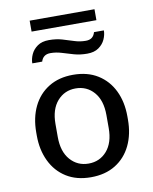

<svg xmlns="http://www.w3.org/2000/svg" viewBox="-92 -901 783 980"><g transform="rotate(-10 300.0 -411.0)"><path d="M300 10Q225.8 10 172.9 -23.1Q120 -56.2 91.9 -114.8Q63.8 -173.2 63.8 -247.2V-263.8Q63.8 -339.8 91.9 -397.8Q120 -455.8 173 -488.4Q226 -521 299.2 -521Q374.2 -521 427.2 -487.9Q480.2 -454.8 508.2 -396.8Q536.2 -338.8 536.2 -263.8V-247.2Q536.2 -171.2 508.1 -113.2Q480 -55.2 427.1 -22.6Q374.2 10 300 10ZM300 -60.8Q358 -60.8 395 -103.2Q432 -145.8 432 -221.8V-289.2Q432 -365.2 395 -407.8Q358 -450.2 300 -450.2Q242.8 -450.2 205.4 -407.8Q168 -365.2 168 -289.2V-221.8Q168 -145.8 205.4 -103.2Q242.8 -60.8 300 -60.8ZM129.8 -774.8V-831.5H465.8V-774.8ZM105.2 -614.5Q105.2 -637.2 115.9 -660.8Q126.5 -684.2 149.5 -700.5Q172.5 -716.8 209 -716.8Q246.5 -716.8 276.9 -707.9Q307.2 -699 335.5 -689.8Q363.8 -680.5 394.5 -680.5Q414.4 -680.5 426.3 -689.6Q438.2 -698.8 443 -716.8H494.2Q494.2 -694 483.6 -670.5Q473 -647 450.1 -630.8Q427.2 -614.5 390.6 -614.5Q353 -614.5 322 -623.4Q291 -632.2 262.7 -641.1Q234.3 -650 205 -650Q185.8 -650 173.6 -640.9Q161.5 -631.8 156.5 -614.5Z"/></g></svg>

Font: Chivo Mono Medium
Style: Regular
Weight: 500
Monospace: yes
Designer: Hector Gatti
Foundry: Omnibus-Type
Version: Version 1.008